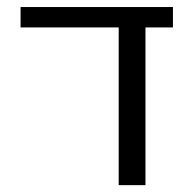

<svg xmlns="http://www.w3.org/2000/svg" viewBox="-20 -540 573 560"><path d="M404.3 0H326.2V-460H40V-519.5H484.4V-460H404.3Z"/></svg>

Font: Gen Shin Gothic Normal
Style: Regular
Weight: 300
Designer: [Source Han Sans]
Ryoko NISHIZUKA  (kana & ideographs); Paul D. Hunt (Latin, Greek & Cyrillic); Wenlong ZHANG  (bopomofo
Version: Version 1.002.20150607